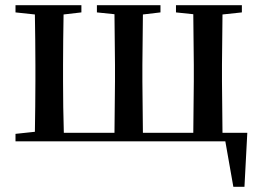

<svg xmlns="http://www.w3.org/2000/svg" viewBox="-20 -547 1015 743"><path d="M40 0H852L883 176H926L937 -33H841L839 -232V-296L841 -491L916 -499V-527H661V-499L728 -492L730 -296V-232L728 -33H533L531 -232V-296L533 -491L601 -499V-527H355V-499L423 -492L425 -296V-232L423 -33H227C225 -90 224 -176 224 -232V-296C224 -351 225 -435 226 -491L295 -499V-527H40V-499L115 -491C116 -435 117 -351 117 -296V-232C117 -177 116 -93 115 -37L40 -29Z"/></svg>

Font: GenKiMin2 TW SB
Style: Regular
Weight: 600
Version: Version 2.100;PS 2.1;hotconv 16.6.51;makeotf.lib2.5.65220 DE